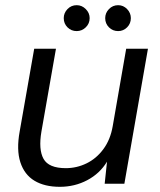

<svg xmlns="http://www.w3.org/2000/svg" viewBox="-20 -709 617 741"><path d="M211 12Q152 12 113 -11.5Q74 -35 58.5 -83Q43 -131 56 -202L112 -521H196L140 -202Q128 -132 148 -96Q168 -60 234 -60Q276 -60 314 -78.5Q352 -97 379 -133.5Q406 -170 415 -222L467 -521H551L460 0H384L393 -85Q365 -39 316.5 -13.5Q268 12 211 12ZM276 -589Q255 -589 240.5 -603.5Q226 -618 226 -639Q226 -659 240.5 -674Q255 -689 276 -689Q296 -689 311 -674Q326 -659 326 -639Q326 -618 311 -603.5Q296 -589 276 -589ZM436 -589Q415 -589 400.5 -603.5Q386 -618 386 -639Q386 -659 400.5 -674Q415 -689 436 -689Q456 -689 470.5 -674Q485 -659 485 -639Q485 -618 470.5 -603.5Q456 -589 436 -589Z"/></svg>

Font: DM Sans 10pt
Style: Italic
Weight: 400
Italic angle: -10°
Version: Version 4.004;gftools[0.9.30]